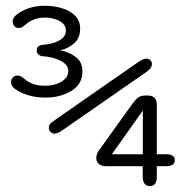

<svg xmlns="http://www.w3.org/2000/svg" viewBox="-20 -643 659 666"><path d="M18 -358Q18 -367.5 24.5 -374.2Q31 -381 39.5 -381Q48 -381 53.8 -377.5Q59.5 -374 64.5 -369.5Q75 -360 92.2 -352.8Q109.5 -345.5 137 -345.5Q157 -345.5 175.2 -351.5Q193.5 -357.5 205.2 -369Q217 -380.5 217 -397Q217 -419 189 -432.8Q161 -446.5 127 -448Q120 -448.5 113.8 -453.5Q107.5 -458.5 107.5 -467.5Q107.5 -479 114.2 -483Q121 -487 127.5 -487.5Q161.5 -489.5 185 -502.2Q208.5 -515 208.5 -537Q208.5 -552.5 197.8 -562.2Q187 -572 170.2 -577Q153.5 -582 136 -582Q114.5 -582 97.5 -575.2Q80.5 -568.5 70 -558.5Q64 -553.5 58.2 -549.8Q52.5 -546 44 -546Q35.5 -546 29.8 -552.5Q24 -559 24 -568Q24 -574 27.2 -580.5Q30.5 -587 37 -591.5Q52.5 -604.5 77.5 -613.8Q102.5 -623 136 -623Q167.5 -623 195.2 -614.5Q223 -606 240.5 -588.5Q258 -571 258 -543Q258 -512 238 -493.5Q218 -475 189 -468.5Q221 -462 243.5 -444.8Q266 -427.5 266 -394.5Q266 -351.5 228 -328Q190 -304.5 137.5 -304.5Q104 -304.5 76.8 -313Q49.5 -321.5 31.5 -335Q24.5 -340 21.2 -346.2Q18 -352.5 18 -358ZM169 -179.5Q162 -179.5 155.8 -185Q149.5 -190.5 149.5 -199.5Q149.5 -208.5 154.5 -213.8Q159.5 -219 166 -223.5L458.5 -427Q469 -434 475.5 -436.8Q482 -439.5 488 -439.5Q495.5 -439.5 501.2 -434.5Q507 -429.5 507 -420.5Q507 -407 490 -395L198.5 -192.5Q188.5 -185.5 181.8 -182.5Q175 -179.5 169 -179.5ZM501 2.5Q475 2.5 475 -30V-66.5H349Q332 -66.5 323 -74Q314 -81.5 314 -94Q314 -99.5 315.8 -106.5Q317.5 -113.5 322 -119.5L437.5 -280.5Q448 -295.5 457.5 -303.5Q467 -311.5 482.5 -311.5H495Q509 -311.5 516.5 -303.2Q524 -295 524 -279.5V-108H558Q571.5 -108 579 -102.5Q586.5 -97 586.5 -87.5Q586.5 -77 578.8 -71.8Q571 -66.5 558 -66.5H524V-30Q524 -13.5 517.8 -5.5Q511.5 2.5 501 2.5ZM368 -108H475.5V-259.5Z"/></svg>

Font: Sono Monospace
Style: Regular
Weight: 400
Designer: Tyler Finck
Foundry: Tyler Finck
Version: Version 2.112